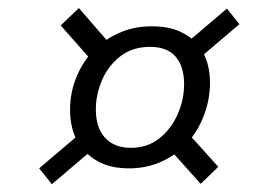

<svg xmlns="http://www.w3.org/2000/svg" viewBox="-20 -543 688 481"><path d="M526.8 -125 482.7 -82.5 403.3 -171.2 434.1 -169.9Q408 -146.9 374.7 -134Q341.3 -121.2 303.6 -121.2Q261.6 -121.2 231.9 -135.5Q202.2 -149.9 185.2 -173.2L219 -174.2L109.9 -81.5L78.1 -121.3L185.5 -212.4L179.5 -179.9Q167.5 -197.2 161.5 -219.8Q155.5 -242.3 155.5 -267.3Q155.5 -312 172 -351.2Q188.5 -390.4 217.5 -420.4L211.8 -389L132.1 -479.3L177.6 -522.8L258 -430.1L228.9 -430.1Q255.9 -452.4 288.8 -464.8Q321.6 -477.1 360 -477.1Q400.7 -477.1 428.9 -464.8Q457 -452.4 473.7 -432.4L445 -433.4L548.4 -521.5L579.8 -482.4L476.4 -394.6L479.1 -426.1Q506.1 -390.4 506.1 -335.3Q506.1 -292.9 489.8 -251.1Q473.4 -209.2 444.4 -180.2L445.1 -216ZM307.7 -172.7Q349.6 -172.7 379.4 -196.5Q409.2 -220.4 425.2 -257Q441.2 -293.7 441.2 -332Q441.2 -376.6 419.9 -401.1Q398.6 -425.6 355.6 -425.6Q311 -425.6 280.7 -401.4Q250.4 -377.3 235.2 -341.4Q220.1 -305.6 220.1 -268.6Q220.1 -223 243.2 -197.9Q266.4 -172.7 307.7 -172.7Z"/></svg>

Font: Bitter Thin
Style: Italic
Weight: 100
Italic angle: -9°
Designer: Sol Matas, and Bitter project Authors
Foundry: Sol Matas
Version: Version 2.002